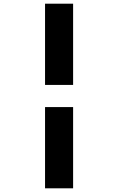

<svg xmlns="http://www.w3.org/2000/svg" viewBox="-20 -770 640 1040"><path d="M224 250V-190H376V250ZM224 -310V-750H376V-310Z"/></svg>

Font: Source Code Pro ExtraLight Black
Style: Regular
Weight: 900
Monospace: yes
Version: Version 1.018;hotconv 1.0.116;makeotfexe 2.5.65601